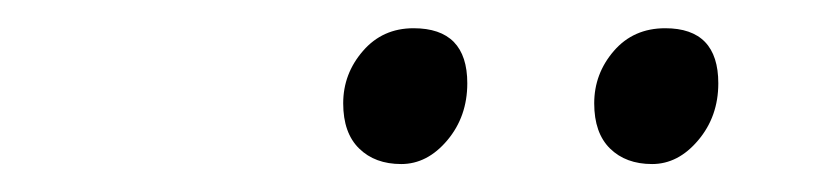

<svg xmlns="http://www.w3.org/2000/svg" viewBox="-20 -748 594 136"><path d="M272.9 -728Q311 -728 311 -689Q311 -665.5 296.9 -648.7Q282.7 -631.8 264.2 -631.8Q245.6 -631.8 234.4 -642.8Q223.1 -653.8 223.1 -674.8Q223.1 -695.8 237.1 -711.9Q251 -728 272.9 -728ZM451.2 -728Q488.8 -728 488.8 -689Q488.8 -665.5 474.6 -648.7Q460.4 -631.8 441.9 -631.8Q423.3 -631.8 412.1 -642.8Q400.9 -653.8 400.9 -674.8Q400.9 -695.8 414.8 -711.9Q428.7 -728 451.2 -728Z"/></svg>

Font: Open Sans Hebrew
Style: Italic
Weight: 400
Italic angle: -12°
Foundry: Ascender Corporation, Yanek Iontef
Version: Version 2.001;PS 002.001;hotconv 1.0.70;makeotf.lib2.5.58329